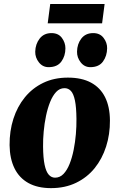

<svg xmlns="http://www.w3.org/2000/svg" viewBox="-20 -958 617 992"><path d="M331 -557Q402 -557 450 -531.2Q498 -505.5 522.8 -456Q547.5 -406.5 548 -335.5Q548.5 -264 528.2 -200.8Q508 -137.5 469 -89.2Q430 -41 373 -13.5Q316 14 243.5 14Q174.5 14 127 -12.2Q79.5 -38.5 55 -88.2Q30.5 -138 29.5 -208Q29 -281 49.2 -344.2Q69.5 -407.5 108.5 -455.2Q147.5 -503 203.5 -530Q259.5 -557 331 -557ZM313.5 -502.5Q288.5 -502.5 270.2 -483Q252 -463.5 239 -431.2Q226 -399 217.8 -359.5Q209.5 -320 205.8 -278.8Q202 -237.5 202.5 -201Q203 -142 210.5 -106.5Q218 -71 231.8 -55.5Q245.5 -40 264.5 -40Q289.5 -40 308 -59.2Q326.5 -78.5 339.5 -111Q352.5 -143.5 360.5 -183.5Q368.5 -223.5 372 -264.8Q375.5 -306 375 -343.5Q374.5 -404 367.2 -438.8Q360 -473.5 346.5 -488Q333 -502.5 313.5 -502.5ZM231 -611Q200.5 -611 181 -635.8Q161.5 -660.5 162 -691Q163 -730.5 185 -758.8Q207 -787 246 -787Q281.5 -787 299.8 -762.2Q318 -737.5 318 -708.5Q318 -669 297 -640Q276 -611 231 -611ZM446.5 -611Q416.5 -611 397 -635.8Q377.5 -660.5 378 -691Q378.5 -730.5 400.2 -758.8Q422 -787 461.5 -787Q496.5 -787 515.2 -762.2Q534 -737.5 533.5 -708.5Q533 -669 512 -640Q491 -611 446.5 -611ZM239.5 -937.5H520.5L507.5 -837.5H226.5Z"/></svg>

Font: Merriweather 48pt Black
Style: Italic
Weight: 900
Italic angle: -7.8°
Version: Version 2.101